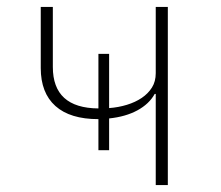

<svg xmlns="http://www.w3.org/2000/svg" viewBox="-20 -536 640 556"><path d="M431 -264H428Q412 -235 378 -216.5Q344 -198 296 -193V-101H265V-191Q183 -191 140.5 -229Q98 -267 98 -339V-516H133V-342Q133 -223 265 -222V-380H296V-223Q323 -225 347.5 -232.5Q372 -240 390.5 -252.5Q409 -265 420 -282.5Q431 -300 431 -324V-516H466V0H431Z"/></svg>

Font: IBM Plex Mono ExtraLight
Style: Regular
Weight: 200
Monospace: yes
Designer: Mike Abbink, Paul van der Laan, Pieter van Rosmalen
Foundry: Bold Monday
Version: Version 2.3